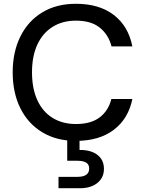

<svg xmlns="http://www.w3.org/2000/svg" viewBox="-20 -732 765 1014"><path d="M381 12Q278 12 203 -33.5Q128 -79 87.5 -160.5Q47 -242 47 -350Q47 -457 87.5 -539Q128 -621 203 -666.5Q278 -712 381 -712Q504 -712 581 -653Q658 -594 679 -487H569Q553 -549 507 -586Q461 -623 381 -623Q310 -623 257.5 -590Q205 -557 177 -496Q149 -435 149 -350Q149 -265 177 -203.5Q205 -142 257.5 -109.5Q310 -77 381 -77Q461 -77 507 -112.5Q553 -148 568 -209H679Q658 -105 581 -46.5Q504 12 381 12ZM289 262V202H388Q420 202 435.5 191Q451 180 451 158Q451 137 435.5 127Q420 117 388 117H335V-5H400V60Q436 59 465.5 70Q495 81 512 103.5Q529 126 529 160Q529 192 512.5 215Q496 238 468 250Q440 262 405 262Z"/></svg>

Font: DM Sans 20pt Medium
Style: Regular
Weight: 500
Version: Version 4.004;gftools[0.9.30]